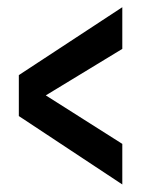

<svg xmlns="http://www.w3.org/2000/svg" viewBox="-20 -628 396 522"><path d="M312.5 -126.5 31.2 -312.5V-423.8L312.5 -608.4V-495.1L104.5 -368.7L312.5 -236.8Z"/></svg>

Font: Antonio Medium
Style: Regular
Weight: 500
Designer: Vernon Adams
Foundry: Vernon Adams
Version: Version 1.002